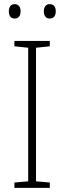

<svg xmlns="http://www.w3.org/2000/svg" viewBox="-20 -964 312 933"><path d="M23 -909C23 -888 32 -874 51 -874C71 -874 80 -888 80 -909C80 -929 71 -944 51 -944C32 -944 23 -929 23 -909ZM193 -909C193 -888 203 -874 221 -874C242 -874 251 -888 251 -909C251 -930 242 -944 221 -944C203 -944 193 -929 193 -909ZM222 -51V-77L155 -83V-732L222 -739V-765H50V-739L117 -732V-83L50 -77V-51Z"/></svg>

Font: Noto Sans Tamil UI SemiCondensed ExtraLight
Style: Regular
Weight: 200
Width: 4
Designer: Jelle Bosma - Monotype Design Team
Foundry: Monotype Imaging Inc.
Version: Version 2.004